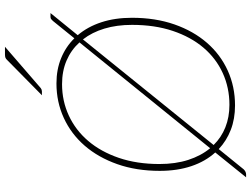

<svg xmlns="http://www.w3.org/2000/svg" viewBox="-139 -819 1010 772"><g transform="rotate(-90 366.0 -433.0)"><path d="M39 0ZM680.5 -407.5Q680.5 -313 653.8 -236.5Q627 -160 579.8 -105.8Q532.5 -51.5 468 -22.2Q403.5 7 328 7Q274 7 230 -10Q186 -27 152.5 -58.5L71 42Q61.5 51.5 50.5 51.5H39L139 -72.5Q103 -112 84 -168.5Q65 -225 65 -295.5Q65 -390 92 -466.5Q119 -543 166.2 -597.5Q213.5 -652 277.8 -681.5Q342 -711 416.5 -711Q472.5 -711 518.2 -692.2Q564 -673.5 598 -639L668 -725.5Q672.5 -730.5 675.8 -732.8Q679 -735 685 -735H699.5L610.5 -625.5Q644.5 -585.5 662.5 -530.5Q680.5 -475.5 680.5 -407.5ZM92.5 -297Q92.5 -232.5 109 -181.2Q125.5 -130 156 -93L581.5 -618.5Q550.5 -652.5 508.2 -670.5Q466 -688.5 413.5 -688.5Q346 -688.5 287.2 -661.2Q228.5 -634 185.2 -583.2Q142 -532.5 117.2 -460Q92.5 -387.5 92.5 -297ZM652 -407Q652 -468.5 637 -518.2Q622 -568 593.5 -604.5L169 -79Q199.5 -48 240.2 -31.8Q281 -15.5 330.5 -15.5Q399.5 -15.5 458.5 -42.5Q517.5 -69.5 560.5 -120.2Q603.5 -171 627.8 -243.5Q652 -316 652 -407ZM564 -918 397.5 -774Q391.5 -769.5 384.5 -769.5H369L510.5 -909Q515.5 -914.5 520.2 -916.2Q525 -918 533.5 -918Z"/></g></svg>

Font: Lato Thin
Style: Italic
Weight: 200
Italic angle: -7°
Designer: Lukasz Dziedzic
Foundry: tyPoland Lukasz Dziedzic
Version: Version 2.007; 2014-02-27